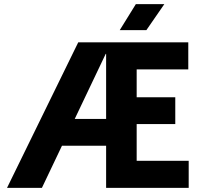

<svg xmlns="http://www.w3.org/2000/svg" viewBox="-20 -910 971 930"><path d="M14 0 359 -705H519L517 -649H492L183 0ZM226 -204V-334H549V-204ZM494 0V-705H892V-574H578L642 -662V-42L578 -131H894V0ZM590 -309V-439H829V-309ZM638 -890H776L689 -764H560Z"/></svg>

Font: TikTok Sans 24pt
Style: Bold
Weight: 700
Version: Version 4.000